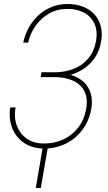

<svg xmlns="http://www.w3.org/2000/svg" viewBox="-20 -741 548 972"><path d="M264.2 -351.6H187L190.4 -375.5L262.2 -375Q312 -376 354.7 -393.1Q397.5 -410.2 426.5 -444.6Q455.6 -479 465.8 -530.8Q475.1 -582 459 -619.1Q442.9 -656.2 406.5 -676.3Q370.1 -696.3 321.3 -695.8Q270 -696.3 229.5 -673.1Q189 -649.9 161.1 -611.6Q133.3 -573.2 122.1 -524.9L97.7 -525.4Q106 -565.9 126 -601.6Q146 -637.2 174.8 -663.8Q203.6 -690.4 241 -705.6Q278.3 -720.7 321.8 -720.7Q365.2 -720.7 400.4 -707Q435.5 -693.4 458.3 -668.2Q481 -643.1 490.2 -607.7Q499.5 -572.3 491.7 -529.8Q484.4 -487.8 463.9 -454.8Q443.4 -421.9 412.4 -398.9Q381.3 -376 343.3 -364Q305.2 -352.1 264.2 -351.6ZM189.5 -372.6H263.2Q306.6 -372.1 342.5 -360.6Q378.4 -349.1 403.6 -326.2Q428.7 -303.2 439.2 -268.8Q449.7 -234.4 441.9 -188Q433.6 -143.6 412.6 -107.2Q391.6 -70.8 359.9 -44.2Q328.1 -17.6 287.8 -3.2Q247.6 11.2 201.7 11.2Q157.2 10.7 122.8 -5.6Q88.4 -22 65.7 -50.8Q43 -79.6 34.2 -116.9Q25.4 -154.3 31.7 -196.8L58.6 -197.3Q49.8 -147 65.2 -105.2Q80.6 -63.5 115.7 -39.1Q150.9 -14.6 202.1 -14.6Q255.9 -14.2 300.3 -34.9Q344.7 -55.7 375 -94Q405.3 -132.3 415.5 -186Q423.8 -228.5 415 -259.3Q406.2 -290 384.5 -309.8Q362.8 -329.6 331.3 -339.6Q299.8 -349.6 261.7 -350.6H186ZM224.1 -6.3 186.5 210.9H161.1L198.2 -6.3Z"/></svg>

Font: Roboto Condensed Thin
Style: Italic
Weight: 250
Italic angle: -12°
Designer: Christian Robertson
Foundry: Google
Version: Version 3.008; 2023